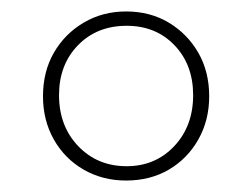

<svg xmlns="http://www.w3.org/2000/svg" viewBox="-20 -706 440 335"><path d="M200 -391Q159 -391 126 -410Q93 -429 74 -462.5Q55 -496 55 -538Q55 -581 74 -614Q93 -647 126 -666.5Q159 -686 200 -686Q242 -686 274.5 -666.5Q307 -647 326 -614Q345 -581 345 -538Q345 -496 326 -462.5Q307 -429 274.5 -410Q242 -391 200 -391ZM201 -416Q251 -416 284 -451Q317 -486 317 -540Q317 -593 284.5 -627Q252 -661 201 -661Q149 -661 116 -627Q83 -593 83 -540Q83 -486 116.5 -451Q150 -416 201 -416Z"/></svg>

Font: Outfit Thin
Style: Regular
Weight: 100
Designer: Rodrigo Fuenzalida
Foundry: fragTYPE
Version: Version 1.000